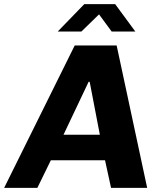

<svg xmlns="http://www.w3.org/2000/svg" viewBox="-62 -905 770 925"><path d="M-42 0 298 -686H500L647 0H473L444 -133H183L118 0ZM244 -256H419L370 -511H365ZM216 -753 344 -885H493L590 -753H476L401 -855H435L330 -753Z"/></svg>

Font: Chivo Medium
Style: Bold Italic
Weight: 700
Italic angle: -8.05°
Version: Version 2.002